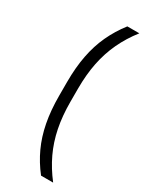

<svg xmlns="http://www.w3.org/2000/svg" viewBox="-207 -721 699 886"><g transform="rotate(30 142.0 -278.0)"><path d="M134.5 -312.5V-243Q134.5 -168 147.2 -104.8Q160 -41.5 186 13.5Q212 68.5 252 120H187.5Q149.5 71.5 124.8 17.8Q100 -36 87.8 -99.5Q75.5 -163 75.5 -241V-314.5Q75.5 -392 87.8 -455.2Q100 -518.5 125 -572.5Q150 -626.5 188 -675.5H252Q212 -624.5 186 -569.2Q160 -514 147.2 -451Q134.5 -388 134.5 -312.5Z"/></g></svg>

Font: Anek Telugu Medium Light
Style: Regular
Weight: 300
Version: Version 1.003